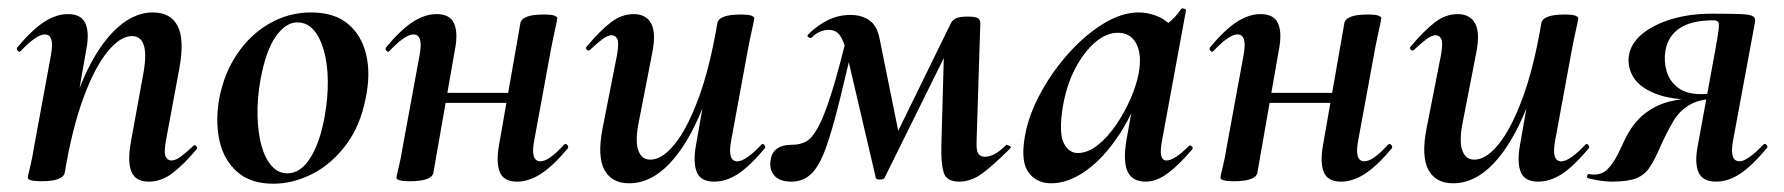

<svg xmlns="http://www.w3.org/2000/svg" viewBox="-20 -429 4301 463"><path d="M339 9Q306 9 296.5 -16Q287 -41 296 -89L325 -248Q343 -342 298 -342Q270 -342 239 -304Q208 -266 181 -192.5Q154 -119 136 -12L118 -13Q138 -132 172.5 -218.5Q207 -305 252.5 -352Q298 -399 349 -399Q391 -399 408 -367Q425 -335 413 -267L380 -89Q375 -61 379.5 -51.5Q384 -42 393 -42Q404 -42 417 -52Q430 -62 446 -77Q449 -81 453 -77Q457 -73 454 -69Q423 -32 396 -11.5Q369 9 339 9ZM80 8Q61 8 54 5.5Q47 3 47 0Q47 -4 52.5 -26Q58 -48 62 -74L103 -297Q112 -346 88 -346Q78 -346 63.5 -336Q49 -326 30 -306Q27 -302 23 -306.5Q19 -311 22 -315Q58 -358 87 -376.5Q116 -395 144 -395Q176 -395 186 -372.5Q196 -350 188 -309L136 -12Q131 8 80 8Z M639 14Q584 14 551.5 -15Q519 -44 509 -91Q499 -138 509 -193Q521 -254 553 -300.5Q585 -347 631 -373Q677 -399 730 -399Q786 -399 819 -371.5Q852 -344 863 -297.5Q874 -251 862 -193Q849 -125 813.5 -78.5Q778 -32 732 -9Q686 14 639 14ZM673 -11Q705 -11 728.5 -48.5Q752 -86 763 -149Q771 -194 770.5 -234.5Q770 -275 761 -307Q752 -339 736 -357Q720 -375 697 -375Q669 -375 645 -341Q621 -307 608 -236Q600 -191 601 -150Q602 -109 610.5 -78Q619 -47 635 -29Q651 -11 673 -11Z M969 8Q950 8 943 5.5Q936 3 936 0Q936 -4 941.5 -26Q947 -48 951 -74L992 -297Q1001 -346 977 -346Q967 -346 952.5 -336Q938 -326 919 -306Q916 -302 912 -306.5Q908 -311 911 -315Q947 -358 976 -376.5Q1005 -395 1033 -395Q1065 -395 1075 -372.5Q1085 -350 1077 -309L1025 -12Q1020 8 969 8ZM1012 -181 1015 -205H1257L1254 -181ZM1227 9Q1195 9 1185.5 -13.5Q1176 -36 1183 -77L1235 -374Q1240 -394 1291 -394Q1311 -394 1317.5 -391Q1324 -388 1324 -386Q1324 -382 1319 -360Q1314 -338 1309 -312L1268 -89Q1259 -40 1283 -40Q1304 -40 1340 -80Q1344 -84 1348 -79.5Q1352 -75 1349 -71Q1313 -28 1284 -9.5Q1255 9 1227 9Z M1497 13Q1455 13 1437.5 -19.5Q1420 -52 1433 -119L1468 -297Q1473 -326 1468.5 -335Q1464 -344 1455 -344Q1445 -344 1432 -334Q1419 -324 1403 -309Q1399 -305 1395 -309Q1391 -313 1395 -317Q1427 -355 1453 -375Q1479 -395 1508 -395Q1538 -395 1550.5 -372Q1563 -349 1552 -297L1521 -138Q1511 -90 1519 -67Q1527 -44 1548 -44Q1577 -44 1607.5 -82Q1638 -120 1665 -193.5Q1692 -267 1710 -374L1728 -373Q1709 -255 1674 -168Q1639 -81 1594 -34Q1549 13 1497 13ZM1702 9Q1670 9 1660.5 -13.5Q1651 -36 1658 -77L1710 -374Q1715 -394 1766 -394Q1786 -394 1792.5 -391Q1799 -388 1799 -386Q1799 -382 1794 -360Q1789 -338 1784 -312L1743 -89Q1734 -40 1758 -40Q1768 -40 1782.5 -50Q1797 -60 1816 -80Q1819 -84 1823 -79.5Q1827 -75 1824 -71Q1788 -28 1759.5 -9.5Q1731 9 1702 9Z M2293 9Q2262 9 2255.5 -13.5Q2249 -36 2250 -77L2257 -327L2294 -366L2113 0Q2111 4 2102 4Q2093 4 2092 0L2021 -304Q2015 -330 2005.5 -343.5Q1996 -357 1978 -357Q1968 -357 1957.5 -352.5Q1947 -348 1938 -339Q1935 -336 1930 -339Q1925 -342 1929 -346Q1951 -368 1976.5 -380.5Q2002 -393 2031 -393Q2058 -393 2076.5 -380Q2095 -367 2101 -336L2150 -94L2110 -40L2273 -373Q2277 -381 2285.5 -385Q2294 -389 2313 -389Q2333 -389 2338.5 -385Q2344 -381 2344 -373L2335 -89Q2334 -65 2339.5 -58Q2345 -51 2355 -51Q2366 -51 2378.5 -57.5Q2391 -64 2407 -80Q2407 -80 2413.5 -77.5Q2420 -75 2416 -71Q2376 -31 2349 -11Q2322 9 2293 9ZM1888 9Q1860 9 1847.5 -5.5Q1835 -20 1838 -41Q1840 -60 1853 -70Q1866 -80 1892 -80Q1909 -80 1923.5 -87.5Q1938 -95 1953 -122.5Q1968 -150 1986 -207.5Q2004 -265 2028 -365L2046 -361Q2022 -257 2004.5 -186Q1987 -115 1971.5 -72Q1956 -29 1936.5 -10Q1917 9 1888 9Z M2515 13Q2481 13 2461.5 -11.5Q2442 -36 2450 -91Q2457 -142 2484.5 -195.5Q2512 -249 2552.5 -295.5Q2593 -342 2638.5 -370.5Q2684 -399 2726 -399Q2746 -399 2767 -391.5Q2788 -384 2803.5 -367.5Q2819 -351 2821 -324L2761 -357Q2778 -359 2796.5 -373Q2815 -387 2828 -407Q2830 -410 2835.5 -408Q2841 -406 2840 -404L2782 -89Q2773 -42 2793 -42Q2803 -42 2817 -51.5Q2831 -61 2847 -77Q2850 -80 2854 -76Q2858 -72 2855 -69Q2824 -32 2796.5 -11.5Q2769 9 2743 9Q2711 9 2699.5 -14.5Q2688 -38 2696 -89L2721 -229L2742 -246Q2718 -164 2680 -106Q2642 -48 2599 -17.5Q2556 13 2515 13ZM2579 -60Q2603 -60 2627 -79Q2651 -98 2671.5 -128Q2692 -158 2706.5 -191.5Q2721 -225 2726 -253Q2734 -298 2720 -324Q2706 -350 2676 -350Q2648 -350 2621 -327Q2594 -304 2573 -264Q2552 -224 2543 -172Q2533 -109 2545 -84.5Q2557 -60 2579 -60Z M2956 8Q2937 8 2930 5.5Q2923 3 2923 0Q2923 -4 2928.5 -26Q2934 -48 2938 -74L2979 -297Q2988 -346 2964 -346Q2954 -346 2939.5 -336Q2925 -326 2906 -306Q2903 -302 2899 -306.5Q2895 -311 2898 -315Q2934 -358 2963 -376.5Q2992 -395 3020 -395Q3052 -395 3062 -372.5Q3072 -350 3064 -309L3012 -12Q3007 8 2956 8ZM2999 -181 3002 -205H3244L3241 -181ZM3214 9Q3182 9 3172.5 -13.5Q3163 -36 3170 -77L3222 -374Q3227 -394 3278 -394Q3298 -394 3304.5 -391Q3311 -388 3311 -386Q3311 -382 3306 -360Q3301 -338 3296 -312L3255 -89Q3246 -40 3270 -40Q3291 -40 3327 -80Q3331 -84 3335 -79.5Q3339 -75 3336 -71Q3300 -28 3271 -9.5Q3242 9 3214 9Z M3484 13Q3442 13 3424.5 -19.5Q3407 -52 3420 -119L3455 -297Q3460 -326 3455.5 -335Q3451 -344 3442 -344Q3432 -344 3419 -334Q3406 -324 3390 -309Q3386 -305 3382 -309Q3378 -313 3382 -317Q3414 -355 3440 -375Q3466 -395 3495 -395Q3525 -395 3537.5 -372Q3550 -349 3539 -297L3508 -138Q3498 -90 3506 -67Q3514 -44 3535 -44Q3564 -44 3594.5 -82Q3625 -120 3652 -193.5Q3679 -267 3697 -374L3715 -373Q3696 -255 3661 -168Q3626 -81 3581 -34Q3536 13 3484 13ZM3689 9Q3657 9 3647.5 -13.5Q3638 -36 3645 -77L3697 -374Q3702 -394 3753 -394Q3773 -394 3779.5 -391Q3786 -388 3786 -386Q3786 -382 3781 -360Q3776 -338 3771 -312L3730 -89Q3721 -40 3745 -40Q3755 -40 3769.5 -50Q3784 -60 3803 -80Q3806 -84 3810 -79.5Q3814 -75 3811 -71Q3775 -28 3746.5 -9.5Q3718 9 3689 9Z M3866 9Q3855 9 3841 7Q3827 5 3810 1Q3806 0 3807.5 -5.5Q3809 -11 3813 -9Q3817 -8 3824 -8Q3844 -8 3857 -21.5Q3870 -35 3880 -54.5Q3890 -74 3897 -90Q3917 -132 3945 -154Q3973 -176 4005.5 -184Q4038 -192 4070 -192L4075 -188Q4009 -188 3971 -203.5Q3933 -219 3918.5 -243.5Q3904 -268 3908 -295Q3913 -325 3940.5 -347.5Q3968 -370 4011.5 -383Q4055 -396 4108 -396Q4156 -396 4178.5 -395Q4201 -394 4207.5 -389.5Q4214 -385 4212 -375L4159 -89Q4150 -40 4175 -40Q4184 -40 4198.5 -50Q4213 -60 4232 -80Q4236 -84 4240 -79.5Q4244 -75 4240 -71Q4204 -28 4175.5 -9.5Q4147 9 4118 9Q4086 9 4076 -13.5Q4066 -36 4074 -77L4117 -312Q4123 -345 4124.5 -359Q4126 -373 4123 -376.5Q4120 -380 4111 -380Q4059 -380 4030.5 -361Q4002 -342 3996 -306Q3992 -281 3999 -257Q4006 -233 4026.5 -217.5Q4047 -202 4082 -202Q4105 -202 4129 -208L4123 -191Q4080 -191 4055 -176.5Q4030 -162 4015 -136.5Q4000 -111 3985 -78Q3971 -45 3958.5 -26Q3946 -7 3925.5 1Q3905 9 3866 9Z"/></svg>

Font: Cormorant Infant Light
Style: Italic
Weight: 300
Italic angle: -10°
Designer: Christian Thalmann (Catharsis Fonts)
Foundry: Catharsis Fonts
Version: Version 4.001